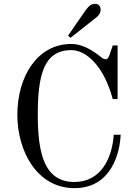

<svg xmlns="http://www.w3.org/2000/svg" viewBox="-20 -958 710 996"><path d="M333 -773 346 -762 474 -863C490 -875 502 -889 502 -907C502 -925 492 -938 474 -938C456 -938 443 -931 425 -906ZM70 -362C70 -174 172 18 366 18C558 18 602 -165 606 -259H570C562 -139 505 -14 366 -14C212 -14 176 -158 176 -362C176 -566 206 -698 350 -698C429 -698 519 -614 565 -444H590V-722H565L548 -673C542 -658 539 -651 528 -651C519 -651 511 -655 500 -665C494 -670 486 -676 474 -684C448 -703 401 -730 350 -730C174 -730 70 -562 70 -362Z"/></svg>

Font: Old Standard
Style: Regular
Weight: 400
Designer: Alexey Kryukov <alexios@thessalonica.org.ru>
Version: Version 2.0